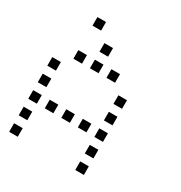

<svg xmlns="http://www.w3.org/2000/svg" viewBox="-175 -903 950 1006"><g transform="rotate(30 300.0 -400.0)"><path d="M125 -776Q124 -776 124 -776Q124 -776 124 -775V-725Q124 -724 124 -724Q124 -724 125 -724H175Q176 -724 176 -724Q176 -724 176 -725V-775Q176 -776 176 -776Q176 -776 175 -776ZM225 -676Q224 -676 224 -676Q224 -676 224 -675V-625Q224 -624 224 -624Q224 -624 225 -624H275Q276 -624 276 -624Q276 -624 276 -625V-675Q276 -676 276 -676Q276 -676 275 -676ZM125 -576Q124 -576 124 -576Q124 -576 124 -575V-525Q124 -524 124 -524Q124 -524 125 -524H175Q176 -524 176 -524Q176 -524 176 -525V-575Q176 -576 176 -576Q176 -576 175 -576ZM225 -576Q224 -576 224 -576Q224 -576 224 -575V-525Q224 -524 224 -524Q224 -524 225 -524H275Q276 -524 276 -524Q276 -524 276 -525V-575Q276 -576 276 -576Q276 -576 275 -576ZM325 -576Q324 -576 324 -576Q324 -576 324 -575V-525Q324 -524 324 -524Q324 -524 325 -524H375Q376 -524 376 -524Q376 -524 376 -525V-575Q376 -576 376 -576Q376 -576 375 -576ZM25 -476Q24 -476 24 -476Q24 -476 24 -475V-425Q24 -424 24 -424Q24 -424 25 -424H75Q76 -424 76 -424Q76 -424 76 -425V-475Q76 -476 76 -476Q76 -476 75 -476ZM425 -476Q424 -476 424 -476Q424 -476 424 -475V-425Q424 -424 424 -424Q424 -424 425 -424H475Q476 -424 476 -424Q476 -424 476 -425V-475Q476 -476 476 -476Q476 -476 475 -476ZM25 -376Q24 -376 24 -376Q24 -376 24 -375V-325Q24 -324 24 -324Q24 -324 25 -324H75Q76 -324 76 -324Q76 -324 76 -325V-375Q76 -376 76 -376Q76 -376 75 -376ZM425 -376Q424 -376 424 -376Q424 -376 424 -375V-325Q424 -324 424 -324Q424 -324 425 -324H475Q476 -324 476 -324Q476 -324 476 -325V-375Q476 -376 476 -376Q476 -376 475 -376ZM25 -276Q24 -276 24 -276Q24 -276 24 -275V-225Q24 -224 24 -224Q24 -224 25 -224H75Q76 -224 76 -224Q76 -224 76 -225V-275Q76 -276 76 -276Q76 -276 75 -276ZM125 -276Q124 -276 124 -276Q124 -276 124 -275V-225Q124 -224 124 -224Q124 -224 125 -224H175Q176 -224 176 -224Q176 -224 176 -225V-275Q176 -276 176 -276Q176 -276 175 -276ZM225 -276Q224 -276 224 -276Q224 -276 224 -275V-225Q224 -224 224 -224Q224 -224 225 -224H275Q276 -224 276 -224Q276 -224 276 -225V-275Q276 -276 276 -276Q276 -276 275 -276ZM325 -276Q324 -276 324 -276Q324 -276 324 -275V-225Q324 -224 324 -224Q324 -224 325 -224H375Q376 -224 376 -224Q376 -224 376 -225V-275Q376 -276 376 -276Q376 -276 375 -276ZM425 -276Q424 -276 424 -276Q424 -276 424 -275V-225Q424 -224 424 -224Q424 -224 425 -224H475Q476 -224 476 -224Q476 -224 476 -225V-275Q476 -276 476 -276Q476 -276 475 -276ZM25 -176Q24 -176 24 -176Q24 -176 24 -175V-125Q24 -124 24 -124Q24 -124 25 -124H75Q76 -124 76 -124Q76 -124 76 -125V-175Q76 -176 76 -176Q76 -176 75 -176ZM425 -176Q424 -176 424 -176Q424 -176 424 -175V-125Q424 -124 424 -124Q424 -124 425 -124H475Q476 -124 476 -124Q476 -124 476 -125V-175Q476 -176 476 -176Q476 -176 475 -176ZM25 -76Q24 -76 24 -76Q24 -76 24 -75V-25Q24 -24 24 -24Q24 -24 25 -24H75Q76 -24 76 -24Q76 -24 76 -25V-75Q76 -76 76 -76Q76 -76 75 -76ZM425 -76Q424 -76 424 -76Q424 -76 424 -75V-25Q424 -24 424 -24Q424 -24 425 -24H475Q476 -24 476 -24Q476 -24 476 -25V-75Q476 -76 476 -76Q476 -76 475 -76Z"/></g></svg>

Font: Doto
Style: Regular
Weight: 400
Monospace: yes
Version: Version 1.000